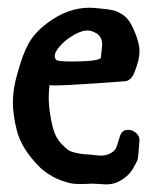

<svg xmlns="http://www.w3.org/2000/svg" viewBox="-20 -485 395 502"><path d="M109.4 -262.7Q107.4 -243.2 107.4 -231.4Q107.4 -208 111.3 -185.5Q116.2 -153.3 124 -134.3Q131.8 -115.2 151.4 -98.6Q156.2 -93.8 161.6 -90.8Q167 -87.9 174.3 -86.4Q181.6 -85 185.1 -84Q188.5 -83 198.2 -82Q208 -81.1 211.9 -81.1Q215.8 -81.1 227.1 -79.6Q238.3 -78.1 244.1 -78.1Q260.7 -78.1 273.4 -86.9Q280.3 -91.8 283.2 -97.7Q286.1 -103.5 289.1 -114.3Q292 -125 293.9 -129.9Q298.8 -145.5 315.4 -145.5Q326.2 -145.5 335.4 -137.7Q344.7 -129.9 344.7 -119.1V-118.2Q341.8 -76.2 340.3 -69.8Q338.9 -63.5 328.1 -44.9Q314.5 -21.5 287.1 -8.8Q274.4 -2.9 256.8 -2.9Q252 -2.9 239.7 -3.9Q227.5 -4.9 220.7 -4.9Q208 -3.9 188.5 -3.9Q168.9 -3.9 157.2 -7.8Q116.2 -18.6 85.9 -45.9Q35.2 -95.7 23.4 -146.5Q13.7 -184.6 13.7 -217.8Q13.7 -253.9 26.4 -295.9Q39.1 -342.8 54.7 -371.1Q70.3 -399.4 102.5 -423.8Q156.2 -464.8 213.9 -464.8Q221.7 -464.8 241.2 -462.9Q263.7 -460.9 275.9 -458Q288.1 -455.1 301.8 -445.8Q315.4 -436.5 324.2 -418.9Q344.7 -377.9 344.7 -350.6Q344.7 -329.1 333 -299.8Q324.2 -273.4 305.7 -272.5Q294.9 -271.5 223.1 -266.6Q151.4 -261.7 123 -261.7Q110.4 -261.7 109.4 -262.7ZM126 -329.1Q130.9 -324.2 164.1 -324.2Q242.2 -324.2 244.1 -335Q244.1 -340.8 245.6 -352.5Q247.1 -364.3 247.1 -369.1Q247.1 -386.7 234.4 -396.5Q220.7 -405.3 209 -405.3Q189.5 -405.3 162.1 -386.7Q147.5 -377 135.3 -362.8Q123 -348.6 123 -337.9Q123 -334 126 -329.1Z"/></svg>

Font: LPEducational
Style: Medium
Weight: 500
Designer: Based on Essays1743, by John Stracke, which says:

Based on the typeface in a 1743 English translation of the essays of 
Version: Version 001.204